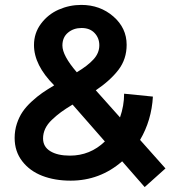

<svg xmlns="http://www.w3.org/2000/svg" viewBox="-20 -718 715 775"><path d="M647.9 -38.1 564 37.1 473.1 -66.9Q383.3 11.2 265.1 11.2Q201.2 11.2 150.6 -8.3Q100.1 -27.8 69.6 -67.4Q39.1 -106.9 39.1 -161.1Q39.1 -191.4 48.1 -218.8Q57.1 -246.1 71.3 -266.8Q85.4 -287.6 107.7 -308.1Q129.9 -328.6 150.4 -342.8Q170.9 -356.9 198.7 -373.5Q117.2 -455.1 117.2 -536.1Q117.2 -584.5 145.5 -622.3Q173.8 -660.2 217 -679.2Q260.3 -698.2 308.1 -698.2Q383.8 -698.2 437.5 -651.6Q491.2 -605 491.2 -537.1Q491.2 -479.5 458.3 -436.3Q425.3 -393.1 366.7 -353.5L464.4 -244.1Q481 -291 481 -339.8L597.2 -328.1Q591.8 -232.4 545.4 -153.3ZM231.9 -534.2Q231.9 -493.7 290 -426.3Q334 -452.6 357.4 -478.3Q380.9 -503.9 380.9 -535.2Q380.9 -564.5 361.8 -584.7Q342.8 -605 309.1 -605Q276.9 -605 254.4 -586.2Q231.9 -567.4 231.9 -534.2ZM262.2 -89.8Q343.8 -89.8 403.3 -147L272.9 -295.9Q244.6 -278.8 226.3 -265.4Q208 -252 189.7 -234.6Q171.4 -217.3 162.6 -198.5Q153.8 -179.7 153.8 -159.2Q153.8 -125.5 183.1 -107.7Q212.4 -89.8 262.2 -89.8Z"/></svg>

Font: HK Grotesk Legacy
Style: Bold
Weight: 700
Designer: Alfredo Marco Pradil
Foundry: Hanken Design Co.
Version: Version 2.022;PS 002.022;hotconv 1.0.88;makeotf.lib2.5.64775